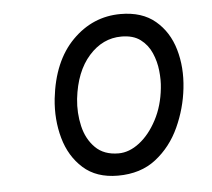

<svg xmlns="http://www.w3.org/2000/svg" viewBox="-40 -1078 584 529"><g transform="rotate(-5 252.0 -813.5)"><path d="M266 -592Q206.5 -592 170 -624.8Q133.5 -657.5 119 -709.2Q104.5 -761 110.5 -818.5Q122 -921.5 178.2 -978.2Q234.5 -1035 311.5 -1035Q371 -1035 407.5 -1004.2Q444 -973.5 458.5 -923.5Q473 -873.5 466.5 -816Q460.5 -761 437 -709.5Q413.5 -658 371.2 -625Q329 -592 266 -592ZM172 -812.5Q168 -774 176.5 -737.2Q185 -700.5 208.8 -676.8Q232.5 -653 273 -653Q302.5 -653 330.8 -674.8Q359 -696.5 379.2 -734.8Q399.5 -773 404.5 -822Q407 -844 404.2 -870Q401.5 -896 391.2 -919.5Q381 -943 361 -958Q341 -973 308.5 -973Q256.5 -973 218.5 -930.2Q180.5 -887.5 172 -812.5Z"/></g></svg>

Font: Edu SA Hand Cursive
Style: Regular
Weight: 400
Designer: Tina and Corey Anderson, Eben Sorkin, Mirko Velimirovic
Foundry: Google for Education
Version: Version 2.000